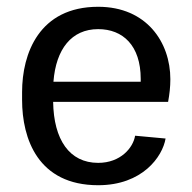

<svg xmlns="http://www.w3.org/2000/svg" viewBox="-20 -536 573 572"><path d="M45.8 -238.3C45.8 -122.5 93.3 15.8 272.5 15.8C404.2 15.8 464.2 -69.2 473.3 -123.3L382.5 -131.7C376.7 -95.8 339.2 -50.8 272.5 -50.8C186.7 -50.8 140 -120 138.3 -232.5H480.8C485 -255 487.5 -277.5 487.5 -300C487.5 -410 416.7 -515.8 272.5 -515.8C96.7 -515.8 45.8 -376.7 45.8 -261.7ZM139.2 -292.5C146.7 -390 193.3 -449.2 272.5 -449.2C345.8 -449.2 399.2 -400.8 399.2 -300.8V-292.5Z"/></svg>

Font: Boon Medium
Style: Regular
Weight: 500
Designer: Sungsit Sawaiwan
Foundry: FontUni
Version: Version 2.0